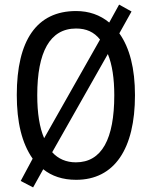

<svg xmlns="http://www.w3.org/2000/svg" viewBox="-20 -772 659 835"><path d="M567 -358C567 -474 544 -564 499 -627L552 -722L498 -752L455 -674C415 -707 367 -724 311 -724C139 -724 53 -596 53 -359C53 -241 75 -149 122 -82L70 15L124 43L168 -36C205 -6 253 10 311 10C478 10 567 -125 567 -358ZM142 -358C142 -546 197 -648 311 -648C355 -648 389 -633 415 -600L172 -171C152 -217 142 -280 142 -358ZM477 -358C477 -168 423 -66 310 -66C268 -66 233 -81 207 -110L449 -537C468 -491 477 -430 477 -358Z"/></svg>

Font: Noto Sans Lao Looped Condensed
Style: Regular
Weight: 400
Width: 3
Designer: Mark Frömberg, Ben Mitchell
Foundry: The Fontpad Ltd
Version: Version 1.003